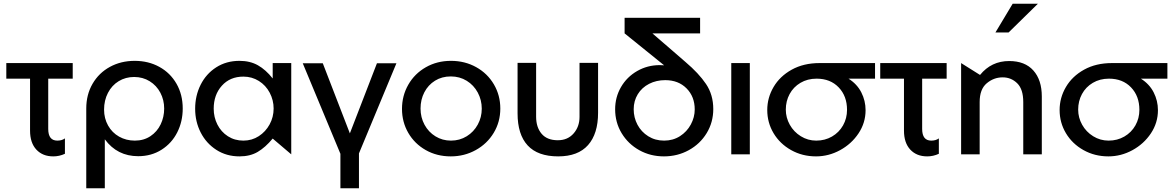

<svg xmlns="http://www.w3.org/2000/svg" viewBox="-20 -832 6327 1035"><path d="M372 -492V-408H240V-137Q240 -74 289 -74Q314 -74 330 -86V-3Q300 11 267 11Q210 11 176 -25.5Q142 -62 142 -128V-408H14V-492Z M865 -247Q865 -293 844.5 -332Q824 -371 787 -394Q750 -417 703 -417Q657 -417 620 -394.5Q583 -372 562 -331.5Q541 -291 541 -241Q541 -194 562.5 -155.5Q584 -117 622 -95.5Q660 -74 707 -74Q755 -74 791 -98Q827 -122 846 -161.5Q865 -201 865 -247ZM706 -504Q780 -504 839 -471.5Q898 -439 931.5 -380.5Q965 -322 965 -247Q965 -177 935.5 -118.5Q906 -60 851 -25Q796 10 725 10Q612 10 545 -81V183H445V-247Q445 -322 479 -380.5Q513 -439 572.5 -471.5Q632 -504 706 -504Z M1292 -419Q1338 -419 1375.5 -395.5Q1413 -372 1434 -332Q1455 -292 1455 -247Q1455 -201 1433.5 -161.5Q1412 -122 1375 -98Q1338 -74 1292 -74Q1245 -74 1208.5 -97.5Q1172 -121 1152 -160.5Q1132 -200 1132 -246Q1132 -321 1176 -370Q1220 -419 1292 -419ZM1550 -492H1450V-409Q1413 -456 1370.5 -480Q1328 -504 1271 -504Q1200 -504 1145.5 -469Q1091 -434 1061.5 -375Q1032 -316 1032 -246Q1032 -176 1062 -117.5Q1092 -59 1146.5 -24Q1201 11 1271 11Q1328 11 1369 -13Q1410 -37 1450 -85L1550 0Z M1915 -5 2117 -491H2012L1866 -113L1720 -491H1612L1815 -3V183H1915Z M2677 -247Q2677 -318 2642.5 -377Q2608 -436 2547 -470Q2486 -504 2411 -504Q2336 -504 2275.5 -469.5Q2215 -435 2181 -375.5Q2147 -316 2147 -245Q2147 -174 2181 -115.5Q2215 -57 2275 -23Q2335 11 2410 11Q2483 11 2544.5 -23Q2606 -57 2641.5 -116Q2677 -175 2677 -247ZM2577 -246Q2577 -200 2555.5 -160.5Q2534 -121 2496 -97.5Q2458 -74 2411 -74Q2365 -74 2327.5 -97Q2290 -120 2268.5 -159.5Q2247 -199 2247 -247Q2247 -295 2267.5 -334.5Q2288 -374 2325 -397Q2362 -420 2410 -420Q2458 -420 2496 -396.5Q2534 -373 2555.5 -333Q2577 -293 2577 -246Z M3104 -493V-202Q3104 -149 3072 -112.5Q3040 -76 2987 -76Q2929 -76 2899.5 -111Q2870 -146 2870 -203V-493H2770V-221Q2770 -107 2824.5 -48Q2879 11 2989 11Q3096 11 3150 -50Q3204 -111 3204 -224V-493Z M3725 -242Q3725 -200 3704 -161Q3683 -122 3645.5 -98Q3608 -74 3560 -74Q3512 -74 3474.5 -97.5Q3437 -121 3416.5 -159.5Q3396 -198 3396 -243Q3396 -288 3418 -324Q3440 -360 3479 -380Q3518 -400 3566 -400Q3637 -400 3681 -355.5Q3725 -311 3725 -242ZM3754 -652V-736H3347V-652L3560 -480Q3552 -481 3537 -481Q3470 -481 3414.5 -449Q3359 -417 3327.5 -362.5Q3296 -308 3296 -243Q3296 -172 3331 -114Q3366 -56 3426 -22.5Q3486 11 3559 11Q3632 11 3693 -22.5Q3754 -56 3789.5 -114.5Q3825 -173 3825 -244Q3825 -321 3786 -379Q3747 -437 3675 -498L3497 -652Z M4022 -492H3922V0H4022Z M4646 -238Q4646 -170 4608 -113Q4570 -56 4508.5 -22.5Q4447 11 4379 11Q4305 11 4244.5 -23Q4184 -57 4150 -114Q4116 -171 4116 -239Q4116 -305 4150 -363Q4184 -421 4248 -456.5Q4312 -492 4398 -492H4697V-408H4554Q4600 -379 4623 -334Q4646 -289 4646 -238ZM4546 -240Q4546 -314 4501 -361Q4456 -408 4382 -408Q4333 -408 4295 -385.5Q4257 -363 4236.5 -325Q4216 -287 4216 -241Q4216 -198 4237.5 -159.5Q4259 -121 4297 -97.5Q4335 -74 4380 -74Q4427 -74 4465 -96Q4503 -118 4524.5 -156Q4546 -194 4546 -240Z M5083 -492V-408H4951V-137Q4951 -74 5000 -74Q5025 -74 5041 -86V-3Q5011 11 4978 11Q4921 11 4887 -25.5Q4853 -62 4853 -128V-408H4725V-492Z M5420 -503Q5324 -503 5263 -428L5161 -492V0H5261V-282Q5261 -351 5299 -383Q5337 -415 5385 -415Q5431 -415 5463.5 -383Q5496 -351 5496 -282V0H5596V-312Q5596 -401 5550.5 -452Q5505 -503 5420 -503ZM5346 -657H5417L5575 -812H5439Z M6222 -238Q6222 -170 6184 -113Q6146 -56 6084.5 -22.5Q6023 11 5955 11Q5881 11 5820.5 -23Q5760 -57 5726 -114Q5692 -171 5692 -239Q5692 -305 5726 -363Q5760 -421 5824 -456.5Q5888 -492 5974 -492H6273V-408H6130Q6176 -379 6199 -334Q6222 -289 6222 -238ZM6122 -240Q6122 -314 6077 -361Q6032 -408 5958 -408Q5909 -408 5871 -385.5Q5833 -363 5812.5 -325Q5792 -287 5792 -241Q5792 -198 5813.5 -159.5Q5835 -121 5873 -97.5Q5911 -74 5956 -74Q6003 -74 6041 -96Q6079 -118 6100.5 -156Q6122 -194 6122 -240Z"/></svg>

Font: Geom
Style: Regular
Weight: 400
Version: Version 1.102